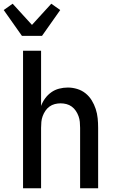

<svg xmlns="http://www.w3.org/2000/svg" viewBox="-51 -1013 621 1033"><path d="M73 0V-740H170V-443Q178 -465 192 -484Q206 -503 225 -516.5Q244 -530 267 -536Q290 -542 314 -542Q339 -542 364 -534.5Q389 -527 409 -511Q429 -495 442.5 -473Q456 -451 464 -426.5Q472 -402 474.5 -376.5Q477 -351 477 -325V0H380V-325Q380 -341 378.5 -357Q377 -373 371.5 -388Q366 -403 357 -416.5Q348 -430 335 -439.5Q322 -449 306.5 -453Q291 -457 275 -457Q259 -457 243.5 -453Q228 -449 215 -439.5Q202 -430 193 -416.5Q184 -403 178.5 -388Q173 -373 171.5 -357Q170 -341 170 -325V0ZM67 -820 -31 -959 17 -993 121 -879 225 -993 273 -959 175 -820Z"/></svg>

Font: Lode Dark
Style: Bold
Weight: 700
Monospace: yes
Designer: Belleve Invis
Foundry: Belleve Invis
Version: Version 29.2.0; ttfautohint (v1.8.3)